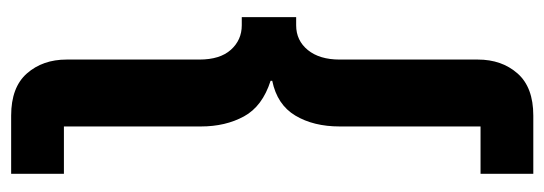

<svg xmlns="http://www.w3.org/2000/svg" viewBox="-344 -490 1000 353"><g transform="rotate(-90 156.5 -313.0)"><path d="M121 -793Q173 -793 198.5 -764Q224 -735 224 -691V-447Q224 -409 242 -389Q260 -369 287 -369H302V-269H287Q259 -269 241.5 -247.5Q224 -226 224 -189V65Q224 109 198.5 138Q173 167 121 167H14V70H101V-189Q101 -237 121 -270.5Q141 -304 185 -313V-316Q138 -331 119.5 -365Q101 -399 101 -444V-696H14V-793Z"/></g></svg>

Font: Mona Sans Condensed
Style: Bold
Weight: 700
Width: 3
Designer: Deni Anggara
Foundry: GitHub
Version: Version 2.000